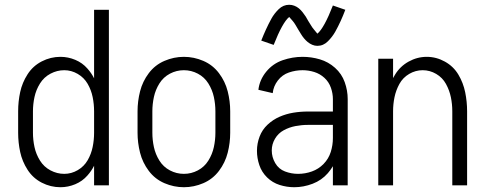

<svg xmlns="http://www.w3.org/2000/svg" viewBox="-20 -776 2040 804"><path d="M233 8Q192 8 155 -11Q118 -30 95.5 -65Q73 -100 64.5 -139.5Q56 -179 56 -220V-310Q56 -351 64.5 -390.5Q73 -430 95.5 -465Q118 -500 155 -519Q192 -538 233 -538Q265 -538 295 -525.5Q325 -513 346 -489Q363 -470 374 -448V-735H436V0H374V-82Q363 -60 346 -41Q325 -17 295 -4.5Q265 8 233 8ZM249 -48Q279 -48 305.5 -63.5Q332 -79 347 -105Q362 -131 368 -160.5Q374 -190 374 -220V-310Q374 -340 368 -369.5Q362 -399 347 -425Q332 -451 305.5 -466.5Q279 -482 249 -482Q219 -482 191.5 -467.5Q164 -453 147.5 -426.5Q131 -400 124.5 -370Q118 -340 118 -310V-220Q118 -190 124.5 -160Q131 -130 147.5 -103.5Q164 -77 191.5 -62.5Q219 -48 249 -48Z M750 8Q708 8 668.5 -9Q629 -26 603 -60.5Q577 -95 566.5 -136.5Q556 -178 556 -220V-310Q556 -352 566.5 -393.5Q577 -435 603 -469.5Q629 -504 668.5 -521Q708 -538 750 -538Q792 -538 831.5 -521Q871 -504 897 -469.5Q923 -435 933.5 -393.5Q944 -352 944 -310V-220Q944 -178 933.5 -136.5Q923 -95 897 -60.5Q871 -26 831.5 -9Q792 8 750 8ZM750 -48Q781 -48 808.5 -62.5Q836 -77 852.5 -103.5Q869 -130 875.5 -160Q882 -190 882 -220V-310Q882 -340 875.5 -370Q869 -400 852.5 -426.5Q836 -453 808.5 -467.5Q781 -482 750 -482Q719 -482 691.5 -467.5Q664 -453 647.5 -426.5Q631 -400 624.5 -370Q618 -340 618 -310V-220Q618 -190 624.5 -160Q631 -130 647.5 -103.5Q664 -77 691.5 -62.5Q719 -48 750 -48Z M1212 8Q1181 8 1151 -1.5Q1121 -11 1098.5 -33Q1076 -55 1066 -84.5Q1056 -114 1056 -144.5Q1056 -175 1067 -204Q1078 -233 1100.5 -254Q1123 -275 1150.5 -287Q1178 -299 1208 -304Q1238 -309 1269 -309H1374V-361Q1374 -385 1365.5 -409Q1357 -433 1338.5 -450Q1320 -467 1296 -474.5Q1272 -482 1247 -482Q1218 -482 1190 -472.5Q1162 -463 1143.5 -439Q1125 -415 1122 -386L1062 -400Q1067 -442 1095 -476Q1123 -510 1164 -524Q1205 -538 1247 -538Q1284 -538 1319.5 -527.5Q1355 -517 1383 -492Q1411 -467 1423.5 -432Q1436 -397 1436 -361V0H1374V-80Q1365 -65 1353 -51Q1327 -21 1289 -6.5Q1251 8 1212 8ZM1228 -48Q1258 -48 1286 -58Q1314 -68 1335 -89.5Q1356 -111 1365 -139.5Q1374 -168 1374 -198V-253H1269Q1243 -253 1217 -248Q1191 -243 1168 -230.5Q1145 -218 1131.5 -195Q1118 -172 1118 -146Q1118 -118 1132.5 -93Q1147 -68 1173.5 -58Q1200 -48 1228 -48ZM1309 -584Q1298 -584 1287.5 -588.5Q1277 -593 1268.5 -600Q1260 -607 1253 -615.5Q1246 -624 1240 -634L1229 -652Q1223 -662 1217.5 -671.5Q1212 -681 1205 -689Q1198 -697 1191 -705Q1163 -682 1126 -588L1074 -606Q1083 -629 1093.5 -652Q1104 -675 1116 -697Q1128 -719 1147 -737.5Q1166 -756 1191 -756Q1202 -756 1212.5 -752Q1223 -748 1231.5 -741Q1240 -734 1247 -725Q1254 -716 1260 -707L1271 -688Q1277 -679 1282.5 -669.5Q1288 -660 1295 -652Q1302 -644 1309 -635Q1337 -658 1374 -753L1426 -735Q1417 -711 1406.5 -688Q1396 -665 1384 -643.5Q1372 -622 1353 -603Q1334 -584 1309 -584Z M1564 0V-530H1626V-449Q1630 -456 1634 -463Q1655 -498 1691 -518Q1727 -538 1767 -538Q1807 -538 1843 -518Q1879 -498 1899.5 -463.5Q1920 -429 1928 -389.5Q1936 -350 1936 -310V0H1874V-310Q1874 -340 1868 -369Q1862 -398 1847.5 -424.5Q1833 -451 1806.5 -466.5Q1780 -482 1750 -482Q1720 -482 1693.5 -466.5Q1667 -451 1652.5 -424.5Q1638 -398 1632 -369Q1626 -340 1626 -310V0Z"/></svg>

Font: Iosevka SS01 Light
Style: Regular
Weight: 300
Monospace: yes
Designer: Belleve Invis
Foundry: Belleve Invis
Version: 2.3.3; ttfautohint (v1.8.3)